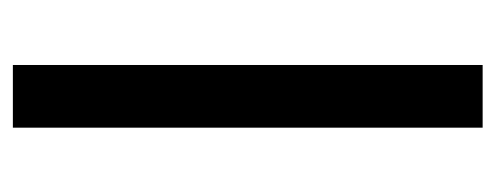

<svg xmlns="http://www.w3.org/2000/svg" viewBox="-250 -502 752 291"><g transform="rotate(90 125.5 -356.0)"><path d="M78 0V-712H173V0Z"/></g></svg>

Font: TypoPRO Titillium Text
Style: 600 wt
Weight: 600
Designer: Accademia di Belle Arti di Urbino and others
Foundry: Accademia di Belle Arti di Urbino and others.
Version: Version 25.000